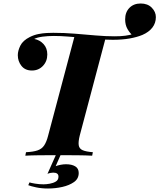

<svg xmlns="http://www.w3.org/2000/svg" viewBox="-20 -892 913 1100"><path d="M786 -872Q826 -872 849.5 -848Q873 -824 873 -794Q873 -760 853 -734Q833 -708 796 -692Q765 -679 722.5 -671.5Q680 -664 626 -664Q592 -664 549 -667.5Q506 -671 460 -675Q414 -679 370 -682.5Q326 -686 289 -686Q254 -686 224 -682Q194 -678 176 -669Q208 -663 229.5 -639.5Q251 -616 251 -580Q251 -541 226 -514.5Q201 -488 163 -488Q124 -488 103 -514.5Q82 -541 82 -576Q82 -601 96.5 -630.5Q111 -660 151 -680Q175 -692 200.5 -697Q226 -702 249 -703Q272 -704 285 -704Q348 -704 409 -699Q470 -694 527.5 -689Q585 -684 636 -684Q673 -684 698 -687.5Q723 -691 743 -697L741 -688Q724 -702 710.5 -725.5Q697 -749 697 -781Q697 -822 721.5 -847Q746 -872 786 -872ZM408 -688Q408 -688 426 -686.5Q444 -685 470.5 -683Q497 -681 523 -679Q549 -677 567 -675.5Q585 -674 585 -674L437 -116Q428 -80 431 -60Q434 -40 453.5 -31.5Q473 -23 512 -20L508 0Q475 -2 422 -2.5Q369 -3 311 -3Q256 -3 206 -2.5Q156 -2 125 0L129 -20Q171 -22 195.5 -30.5Q220 -39 233.5 -59.5Q247 -80 256 -116ZM328 -6 299 60Q312 55 328 52Q344 49 358 49Q391 49 411 61Q431 73 431 99Q431 132 404 151Q377 170 337 179Q297 188 255 188Q218 188 187.5 181.5Q157 175 142 169L149 153Q157 156 181 160Q205 164 229 164Q245 164 265 160.5Q285 157 300 148Q315 139 315 120Q315 97 285 97Q280 97 270.5 98.5Q261 100 252 104L301 -6Z"/></svg>

Font: Playfair Display ExtraBold
Style: Italic
Weight: 800
Italic angle: -14°
Designer: Claus Eggers Sørensen
Foundry: Claus Eggers Sørensen
Version: Version 1.203